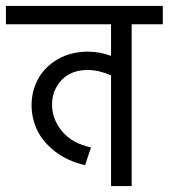

<svg xmlns="http://www.w3.org/2000/svg" viewBox="-40 -630 571 650"><path d="M-20 -609.9H511.2V-547.9H405.8V0H335.9V-375Q293.5 -393.1 257.8 -393.1Q200.7 -393.1 168.5 -358.9Q136.2 -324.7 136.2 -275.9Q136.2 -226.6 170.2 -185.5Q204.1 -144.5 268.1 -130.9L248 -70.8Q188.5 -84.5 146.5 -117.2Q104.5 -149.9 85.7 -189.9Q66.9 -230 66.9 -273.9Q66.9 -321.3 88.6 -362.1Q110.4 -402.8 154.8 -429Q199.2 -455.1 257.8 -455.1Q296.9 -455.1 335.9 -440.9V-547.9H-20Z"/></svg>

Font: LT Superior
Style: Regular
Weight: 400
Designer: Daniel Lyons
Foundry: LyonsType
Version: Version 1.000